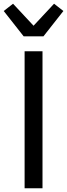

<svg xmlns="http://www.w3.org/2000/svg" viewBox="-30 -1010 360 1030"><path d="M102 0V-735H198V0ZM97 -815 -10 -951 40 -990 150 -872 260 -990 310 -951 203 -815Z"/></svg>

Font: Iosevka Aile Medium
Style: Regular
Weight: 500
Designer: Belleve Invis
Foundry: Belleve Invis
Version: Version 27.3.5; ttfautohint (v1.8.4)